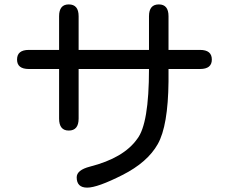

<svg xmlns="http://www.w3.org/2000/svg" viewBox="-20 -817 1040 874"><path d="M658.2 -589.8V-743.2Q658.2 -796.9 703.1 -796.9Q747.1 -796.9 747.1 -743.2V-589.8H890.6Q944.3 -589.8 944.3 -545.9Q944.3 -502.9 890.6 -502.9H747.1V-446.3Q745.1 -244.1 698.2 -161.1Q651.4 -78.1 537.6 -20.5Q423.8 37.1 377 37.1Q329.1 37.1 329.1 -9.8Q329.1 -43 389.6 -58.6Q543 -97.7 604.5 -184.6Q658.2 -252.9 658.2 -502.9H337.9V-277.3Q337.9 -222.7 293 -222.7Q249 -222.7 249 -277.3V-502.9H111.3Q57.6 -502.9 57.6 -545.9Q57.6 -589.8 111.3 -589.8H249V-743.2Q249 -796.9 293 -796.9Q337.9 -796.9 337.9 -743.2V-589.8Z"/></svg>

Font: MotoyaLMaru
Style: W3 mono
Weight: 400
Version: Version 1.01